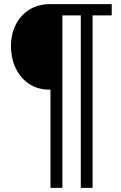

<svg xmlns="http://www.w3.org/2000/svg" viewBox="-20 -733 587 928"><path d="M221.5 -299.5Q161 -299.5 118.8 -328.8Q76.5 -358 54.8 -405.8Q33 -453.5 33 -509.5Q33 -568.5 56.5 -614.5Q80 -660.5 122.5 -686.8Q165 -713 221.5 -713H242V-299.5ZM224 175Q224 86.5 224 6.8Q224 -73 224 -154V-384Q224 -465 224 -544.8Q224 -624.5 224 -713H281.5Q281.5 -624.5 281.5 -544.8Q281.5 -465 281.5 -384V-154Q281.5 -73 281.5 6.8Q281.5 86.5 281.5 175ZM370.5 175Q370.5 86.5 370.5 6.8Q370.5 -73 370.5 -154V-384Q370.5 -465 370.5 -544.8Q370.5 -624.5 370.5 -713H427.5Q427.5 -624.5 427.5 -544.8Q427.5 -465 427.5 -384V-154Q427.5 -73 427.5 6.8Q427.5 86.5 427.5 175ZM248.5 -658.5V-713H347Q385 -713 429 -713Q473 -713 520 -713V-658.5Q473 -658.5 429 -658.5Q385 -658.5 347 -658.5Z"/></svg>

Font: Commissioner Thin
Style: Regular
Weight: 400
Version: Version 1.000